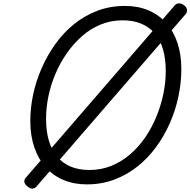

<svg xmlns="http://www.w3.org/2000/svg" viewBox="-20 -1070 1125 1134"><path d="M493 19Q417 19 355 -7Q293 -33 249.5 -82Q206 -131 182.5 -200.5Q159 -270 159 -356Q159 -432 175.5 -510.5Q192 -589 225 -665Q258 -741 305.5 -808Q353 -875 415.5 -926Q478 -977 554 -1006Q630 -1035 719 -1035Q795 -1035 856.5 -1009Q918 -983 961.5 -934.5Q1005 -886 1028 -817Q1051 -748 1051 -662Q1051 -582 1034 -501Q1017 -420 983.5 -343.5Q950 -267 901.5 -201Q853 -135 791 -86Q729 -37 654.5 -9Q580 19 493 19ZM508 -66Q578 -66 638 -90.5Q698 -115 748.5 -158.5Q799 -202 838 -259Q877 -316 904 -382Q931 -448 945 -516Q959 -584 959 -650Q959 -723 942.5 -779Q926 -835 893.5 -873Q861 -911 813.5 -930.5Q766 -950 704 -950Q636 -950 575.5 -925.5Q515 -901 465 -857Q415 -813 375 -756Q335 -699 307.5 -634Q280 -569 266 -501.5Q252 -434 252 -369Q252 -296 268.5 -239.5Q285 -183 317.5 -144.5Q350 -106 397.5 -86Q445 -66 508 -66ZM197 30Q190 40 175.5 43.5Q161 47 142 31Q111 6 132 -20L1012 -1038Q1020 -1049 1036 -1050Q1052 -1051 1068 -1038Q1082 -1028 1084.5 -1013.5Q1087 -999 1076 -986Z"/></svg>

Font: Playwrite CO
Style: Regular
Weight: 400
Designer: Veronika Burian, José Scaglione
Foundry: TypeTogether
Version: Version 1.000